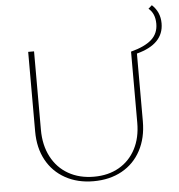

<svg xmlns="http://www.w3.org/2000/svg" viewBox="-57 -888 883 946"><g transform="rotate(-5 384.5 -414.5)"><path d="M635 -603V-268Q635 -186 602 -124Q569 -62 508.5 -28.5Q448 5 368 5Q289 5 228.5 -28.5Q168 -62 135 -122.5Q102 -183 102 -264V-658H131V-270Q131 -194 161 -136.5Q191 -79 245.5 -48Q300 -17 372 -17Q443 -17 496 -47.5Q549 -78 578 -133.5Q607 -189 607 -263V-615Q676 -633 709.5 -663Q743 -693 743 -741Q743 -792 711 -818L729 -834Q769 -797 769 -741Q769 -638 635 -603Z"/></g></svg>

Font: Ysabeau Extralight
Style: Regular
Weight: 200
Designer: Christian Thalmann (Catharsis Fonts)
Version: Version 0.003